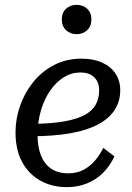

<svg xmlns="http://www.w3.org/2000/svg" viewBox="-20 -760 546 792"><path d="M256 12Q196 12 148 -14Q100 -40 72 -90.5Q44 -141 44 -214Q44 -270 63 -324Q82 -378 117.5 -422Q153 -466 203.5 -492Q254 -518 316 -518Q366 -518 402 -501.5Q438 -485 457 -455.5Q476 -426 476 -388Q476 -342 453 -306.5Q430 -271 384 -246.5Q338 -222 269 -210Q200 -198 108 -198L116 -249Q194 -250 246.5 -259.5Q299 -269 330.5 -286.5Q362 -304 375.5 -329.5Q389 -355 389 -388Q389 -410 380 -426.5Q371 -443 354 -452Q337 -461 311 -461Q275 -461 243.5 -441.5Q212 -422 187.5 -387Q163 -352 149 -305Q135 -258 135 -202Q135 -153 149.5 -117.5Q164 -82 192 -63.5Q220 -45 261 -45Q298 -45 325.5 -60Q353 -75 373 -99Q393 -123 406 -150L452 -115Q433 -74 403.5 -45.5Q374 -17 336.5 -2.5Q299 12 256 12ZM296 -619Q322 -619 339.5 -635.5Q357 -652 357 -680Q357 -708 339.5 -724Q322 -740 296 -740Q270 -740 252.5 -724Q235 -708 235 -680Q235 -652 252.5 -635.5Q270 -619 296 -619Z"/></svg>

Font: Roboto Serif 20pt
Style: Italic
Weight: 400
Italic angle: -10°
Designer: Greg Gazdowicz
Foundry: Commercial Type
Version: Version 1.008